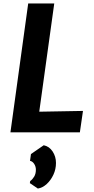

<svg xmlns="http://www.w3.org/2000/svg" viewBox="-20 -767 546 1113"><path d="M40.5 0 143.5 -747H294.5L207.5 -119.5L461 -124L443 0ZM199.5 326 153 294.5 155 282.5Q168 273.5 178 257Q188 240.5 188 216.5Q188 198.5 178.2 183.2Q168.5 168 154 165.5L159.5 126L233.5 75Q265.5 81.5 285 111Q304.5 140.5 304.5 177.5Q304.5 214 289.5 246Q274.5 278 250.8 299.8Q227 321.5 199.5 326Z"/></svg>

Font: Merriweather Sans Italic
Style: Bold
Weight: 700
Italic angle: -7.5°
Designer: Eben Sorkin
Foundry: Eben Sorkin
Version: Version 1.008; ttfautohint (v1.7.19-72a1) -l 8 -r 50 -G 200 